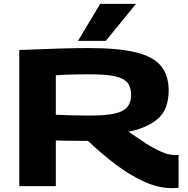

<svg xmlns="http://www.w3.org/2000/svg" viewBox="-20 -957 965 987"><path d="M861 10Q797 10 726 -21Q655 -52 581 -107Q507 -162 432 -233Q423 -233 408.5 -233Q394 -233 385 -233Q358 -233 327.5 -233.5Q297 -234 267 -235V0H79V-700Q198 -705 284.5 -707.5Q371 -710 437 -710Q588 -710 678 -688Q768 -666 807.5 -618Q847 -570 847 -492Q847 -394 791 -346Q735 -298 640 -280Q685 -249 727.5 -221.5Q770 -194 808.5 -177Q847 -160 878 -160Q882 -160 887.5 -160Q893 -160 898 -161V8Q891 9 881.5 9.5Q872 10 861 10ZM441 -363Q522 -363 568 -373Q614 -383 634 -406.5Q654 -430 654 -470Q654 -509 635 -532Q616 -555 570.5 -565Q525 -575 444 -575Q409 -575 385 -574.5Q361 -574 335 -573.5Q309 -573 267 -570V-367Q317 -365 355.5 -364Q394 -363 441 -363ZM381 -747 495 -937H679L524 -747Z"/></svg>

Font: Georama Extended
Style: Bold
Weight: 700
Width: 7
Designer: Jean-Baptiste Levee
Foundry: Production Type
Version: Version 1.000